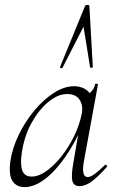

<svg xmlns="http://www.w3.org/2000/svg" viewBox="-20 -751 472 784"><path d="M80 13Q48 13 31.5 -11Q15 -35 22 -91Q30 -146 56.5 -200.5Q83 -255 120.5 -300Q158 -345 200.5 -372Q243 -399 282 -399Q300 -399 317 -392.5Q334 -386 346 -371Q358 -356 360 -332L322 -357Q333 -359 349 -373.5Q365 -388 368 -407Q370 -410 375.5 -409Q381 -408 380 -406L322 -89Q312 -28 338 -28Q350 -28 368 -41.5Q386 -55 408 -77Q411 -80 415 -76Q419 -72 416 -69Q383 -32 356.5 -11.5Q330 9 304 9Q281 9 275.5 -12.5Q270 -34 280 -89L304 -229L320 -246Q289 -172 248.5 -113Q208 -54 164.5 -20.5Q121 13 80 13ZM109 -30Q138 -30 169.5 -52.5Q201 -75 230.5 -112Q260 -149 282 -194Q304 -239 313 -283Q321 -318 305.5 -343Q290 -368 251 -367Q215 -366 176.5 -334Q138 -302 108.5 -248.5Q79 -195 69 -127Q62 -80 71 -55Q80 -30 109 -30ZM345 -726 359 -477Q359 -475 353.5 -474.5Q348 -474 348 -476L321 -642L235 -474Q234 -471 229 -473Q224 -475 225 -477L327 -726Q329 -731 337 -731Q345 -731 345 -726Z"/></svg>

Font: Cormorant Garamond Light
Style: Italic
Weight: 300
Italic angle: -10°
Designer: Christian Thalmann (Catharsis Fonts)
Foundry: Catharsis Fonts
Version: Version 4.001